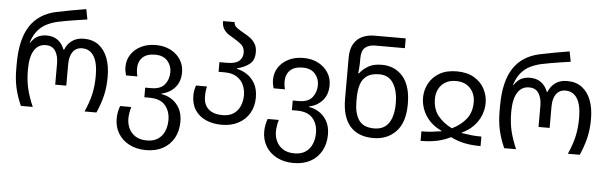

<svg xmlns="http://www.w3.org/2000/svg" viewBox="-58 -984 4576 1448"><g transform="rotate(5 2230.5 -260.0)"><path d="M114 0Q83 -70 69 -134Q55 -198 55 -276V-314Q55 -499 121 -600Q187 -701 320 -729Q376 -741 432 -751Q488 -761 542 -770L557 -693Q522 -688 480.5 -681.5Q439 -675 401 -668.5Q363 -662 337 -656Q296 -647 257 -628.5Q218 -610 187.5 -575Q157 -540 138 -479H141Q170 -521 200 -533.5Q230 -546 262 -546Q313 -546 347 -520.5Q381 -495 397 -451H402Q419 -495 455 -520.5Q491 -546 544 -546Q611 -546 656 -512Q701 -478 724 -417.5Q747 -357 747 -276Q747 -198 732 -134Q717 -70 686 0H596Q628 -71 642.5 -134.5Q657 -198 657 -277Q657 -374 626 -423.5Q595 -473 537 -473Q492 -473 467 -439Q442 -405 442 -343V-182H358V-343Q358 -399 335 -436Q312 -473 262 -473Q205 -473 174 -423.5Q143 -374 143 -277Q143 -198 158 -134.5Q173 -71 204 0Z M1083 250Q1010 250 955.5 221.5Q901 193 871.5 144Q842 95 842 33Q842 4 847.5 -21.5Q853 -47 860 -64H944Q939 -48 934.5 -22.5Q930 3 930 25Q930 64 946 98.5Q962 133 996 155Q1030 177 1083 177Q1134 177 1167 154.5Q1200 132 1216 94Q1232 56 1232 10Q1232 -58 1194 -102Q1156 -146 1075 -146H1036V-219H1082Q1153 -219 1184 -258.5Q1215 -298 1215 -352Q1215 -401 1183 -437Q1151 -473 1089 -473Q1027 -473 994.5 -441.5Q962 -410 962 -355Q962 -342 964 -328Q966 -314 970 -298H884Q879 -315 876.5 -331Q874 -347 874 -362Q874 -415 901.5 -456.5Q929 -498 977.5 -522Q1026 -546 1089 -546Q1152 -546 1200.5 -521Q1249 -496 1276 -453.5Q1303 -411 1303 -358Q1303 -288 1264.5 -243.5Q1226 -199 1163 -185V-181Q1205 -175 1241.5 -151Q1278 -127 1300.5 -86Q1323 -45 1323 14Q1323 85 1293 138.5Q1263 192 1209.5 221Q1156 250 1083 250Z M1635 10Q1568 10 1515.5 -13Q1463 -36 1433 -81Q1403 -126 1403 -193Q1403 -215 1407.5 -235.5Q1412 -256 1416 -268H1500Q1496 -255 1493.5 -235.5Q1491 -216 1491 -193Q1491 -129 1529 -96Q1567 -63 1635 -63Q1685 -63 1718 -85Q1751 -107 1767 -144.5Q1783 -182 1783 -226Q1783 -268 1766.5 -304.5Q1750 -341 1714.5 -363.5Q1679 -386 1622 -386H1577V-459H1633Q1697 -459 1725 -482.5Q1753 -506 1753 -545Q1753 -584 1730 -605Q1707 -626 1678 -642Q1654 -656 1630.5 -671Q1607 -686 1592 -709.5Q1577 -733 1577 -770H1665Q1665 -744 1688.5 -727Q1712 -710 1743 -693Q1768 -680 1791 -662.5Q1814 -645 1829 -620Q1844 -595 1844 -557Q1844 -496 1806.5 -467Q1769 -438 1713 -424V-420Q1751 -413 1788 -389.5Q1825 -366 1849.5 -323.5Q1874 -281 1874 -216Q1874 -150 1844.5 -99Q1815 -48 1761 -19Q1707 10 1635 10Z M2200 250Q2127 250 2072.5 221.5Q2018 193 1988.5 144Q1959 95 1959 33Q1959 4 1964.5 -21.5Q1970 -47 1977 -64H2061Q2056 -48 2051.5 -22.5Q2047 3 2047 25Q2047 64 2063 98.5Q2079 133 2113 155Q2147 177 2200 177Q2251 177 2284 154.5Q2317 132 2333 94Q2349 56 2349 10Q2349 -58 2311 -102Q2273 -146 2192 -146H2153V-219H2199Q2270 -219 2301 -258.5Q2332 -298 2332 -352Q2332 -401 2300 -437Q2268 -473 2206 -473Q2144 -473 2111.5 -441.5Q2079 -410 2079 -355Q2079 -342 2081 -328Q2083 -314 2087 -298H2001Q1996 -315 1993.5 -331Q1991 -347 1991 -362Q1991 -415 2018.5 -456.5Q2046 -498 2094.5 -522Q2143 -546 2206 -546Q2269 -546 2317.5 -521Q2366 -496 2393 -453.5Q2420 -411 2420 -358Q2420 -288 2381.5 -243.5Q2343 -199 2280 -185V-181Q2322 -175 2358.5 -151Q2395 -127 2417.5 -86Q2440 -45 2440 14Q2440 85 2410 138.5Q2380 192 2326.5 221Q2273 250 2200 250Z M2782 10Q2667 10 2606 -59.5Q2545 -129 2545 -267V-578Q2545 -643 2569 -683Q2593 -723 2633.5 -741.5Q2674 -760 2725 -760H2961V-686H2737Q2689 -686 2661 -662.5Q2633 -639 2633 -581V-546Q2633 -531 2631 -505.5Q2629 -480 2627 -467H2633Q2658 -500 2697.5 -523Q2737 -546 2799 -546Q2899 -546 2959.5 -475.5Q3020 -405 3020 -267Q3020 -129 2954 -59.5Q2888 10 2782 10ZM2782 -63Q2857 -63 2893 -116Q2929 -169 2929 -265Q2929 -360 2893.5 -416.5Q2858 -473 2787 -473Q2728 -473 2694 -449.5Q2660 -426 2646 -382.5Q2632 -339 2632 -278V-250Q2632 -165 2666 -114Q2700 -63 2782 -63Z M3140 0V-72Q3180 -72 3214 -75.5Q3248 -79 3291 -86V-89Q3238 -113 3202 -150.5Q3166 -188 3148 -234Q3130 -280 3130 -326Q3130 -383 3156.5 -433.5Q3183 -484 3236 -515Q3289 -546 3367 -546Q3445 -546 3498 -515Q3551 -484 3577.5 -433.5Q3604 -383 3604 -326Q3604 -280 3586 -234Q3568 -188 3532 -150.5Q3496 -113 3443 -89V-86Q3487 -79 3520.5 -75.5Q3554 -72 3594 -72V0Q3525 0 3470.5 -11.5Q3416 -23 3367 -48Q3318 -23 3263.5 -11.5Q3209 0 3140 0ZM3367 -115Q3433 -147 3473.5 -197.5Q3514 -248 3514 -327Q3514 -367 3497 -400Q3480 -433 3447.5 -453Q3415 -473 3367 -473Q3319 -473 3286.5 -453Q3254 -433 3237 -400Q3220 -367 3220 -327Q3220 -248 3260.5 -197.5Q3301 -147 3367 -115Z M3773 0Q3742 -70 3728 -134Q3714 -198 3714 -276V-314Q3714 -499 3780 -600Q3846 -701 3979 -729Q4035 -741 4091 -751Q4147 -761 4201 -770L4216 -693Q4181 -688 4139.5 -681.5Q4098 -675 4060 -668.5Q4022 -662 3996 -656Q3955 -647 3916 -628.5Q3877 -610 3846.5 -575Q3816 -540 3797 -479H3800Q3829 -521 3859 -533.5Q3889 -546 3921 -546Q3972 -546 4006 -520.5Q4040 -495 4056 -451H4061Q4078 -495 4114 -520.5Q4150 -546 4203 -546Q4270 -546 4315 -512Q4360 -478 4383 -417.5Q4406 -357 4406 -276Q4406 -198 4391 -134Q4376 -70 4345 0H4255Q4287 -71 4301.5 -134.5Q4316 -198 4316 -277Q4316 -374 4285 -423.5Q4254 -473 4196 -473Q4151 -473 4126 -439Q4101 -405 4101 -343V-182H4017V-343Q4017 -399 3994 -436Q3971 -473 3921 -473Q3864 -473 3833 -423.5Q3802 -374 3802 -277Q3802 -198 3817 -134.5Q3832 -71 3863 0Z"/></g></svg>

Font: Go Noto Current
Style: Regular
Weight: 400
Designer: Monotype Design Team
Foundry: Monotype Imaging Inc.
Version: Version 2.007; ttfautohint (v1.8) -l 8 -r 50 -G 200 -x 14 -D